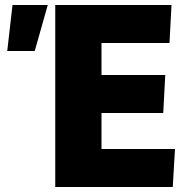

<svg xmlns="http://www.w3.org/2000/svg" viewBox="-20 -748 756 768"><path d="M9 -544 30 -728H171L119 -544ZM201 -728H666L658 -576H386V-448H641L633 -296H386V-152H680L671 0H201Z"/></svg>

Font: Murecho ExtraBold
Style: Regular
Weight: 800
Designer: Neil Summerour
Foundry: Positype
Version: Version 1.010; ttfautohint (v1.8.3)